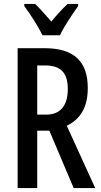

<svg xmlns="http://www.w3.org/2000/svg" viewBox="-20 -960 516 980"><path d="M197 -780H286C307 -825 350 -889 379 -929V-940H325C293 -909 274 -889 242 -850C212 -884 183 -918 159 -940H104V-929C137 -885 176 -823 197 -780ZM208 -714H70V0H170V-293H232L356 0H466L321 -318C396 -355 428 -419 428 -511C428 -646 358 -714 208 -714ZM209 -626C289 -626 326 -590 326 -506C326 -419 287 -375 216 -375H170V-626Z"/></svg>

Font: Noto Sans Myanmar ExtraCondensed Medium
Style: Regular
Weight: 500
Width: 2
Designer: Monotype Design Team
Foundry: Monotype Imaging Inc.
Version: Version 2.107